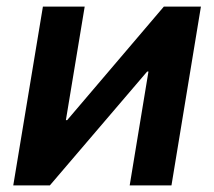

<svg xmlns="http://www.w3.org/2000/svg" viewBox="-20 -559 646 579"><path d="M497.1 0H371.1L427.7 -343.3H423.8L130.4 0H20L109.4 -539.1H235.4L178.7 -196.8H182.6L474.1 -539.1H585.9Z"/></svg>

Font: Inter 18pt SemiBold
Style: Italic
Weight: 600
Italic angle: -9.3988°
Designer: Rasmus Andersson
Foundry: rsms
Version: Version 4.001;git-66647c0bb